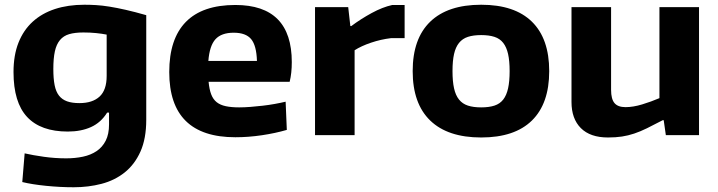

<svg xmlns="http://www.w3.org/2000/svg" viewBox="-20 -570 3031 810"><path d="M291 220Q234 220 174.5 214Q115 208 74 198L84 77Q119 85 165.5 91.5Q212 98 259 98Q297 98 330 91Q363 84 387.5 67.5Q412 51 426 23.5Q440 -4 440 -45V-95H432Q406 -53 364 -34Q322 -15 266 -15Q152 -15 94.5 -76.5Q37 -138 37 -266Q37 -337 58 -390Q79 -443 118 -478.5Q157 -514 212 -532Q267 -550 336 -550Q360 -550 385.5 -548.5Q411 -547 442 -542Q473 -537 510.5 -528.5Q548 -520 597 -506V-65Q597 15 572.5 69.5Q548 124 506 157.5Q464 191 408.5 205.5Q353 220 291 220ZM315 -135Q370 -135 400 -162.5Q430 -190 430 -250V-424Q410 -428 385 -430.5Q360 -433 332 -433Q296 -433 272 -426Q248 -419 233 -401Q218 -383 211.5 -353.5Q205 -324 205 -279Q205 -238 210.5 -210.5Q216 -183 229 -166.5Q242 -150 263 -142.5Q284 -135 315 -135Z M973 9Q694 9 694 -266Q694 -406 764 -477.5Q834 -549 973 -549Q1211 -549 1211 -308Q1211 -261 1202 -225H860Q863 -193 871 -172Q879 -151 894 -139Q909 -127 932.5 -122Q956 -117 989 -117Q1011 -117 1036.5 -119Q1062 -121 1088 -124Q1114 -127 1139 -131.5Q1164 -136 1185 -141L1190 -22Q1142 -8 1085 0.5Q1028 9 973 9ZM966 -432Q914 -432 889 -404.5Q864 -377 859 -313H1064Q1062 -378 1039.5 -405Q1017 -432 966 -432Z M1309 -540H1449L1458 -460H1462Q1502 -490 1548 -515Q1594 -540 1635 -549H1687V-409H1629Q1587 -404 1545.5 -390Q1504 -376 1476 -358V0H1309Z M2010 10Q1869 10 1795 -61.5Q1721 -133 1721 -270Q1721 -407 1795 -478.5Q1869 -550 2010 -550Q2151 -550 2224 -478.5Q2297 -407 2297 -270Q2297 -133 2224 -61.5Q2151 10 2010 10ZM2010 -117Q2043 -117 2066 -124.5Q2089 -132 2103 -150Q2117 -168 2123.5 -197.5Q2130 -227 2130 -270Q2130 -313 2123.5 -342Q2117 -371 2103 -389Q2089 -407 2066 -414.5Q2043 -422 2010 -422Q1977 -422 1954 -414.5Q1931 -407 1916.5 -389Q1902 -371 1895.5 -342Q1889 -313 1889 -270Q1889 -227 1895.5 -197.5Q1902 -168 1916.5 -150Q1931 -132 1954 -124.5Q1977 -117 2010 -117Z M2545 10Q2470 10 2430.5 -29.5Q2391 -69 2391 -140V-540H2558V-191Q2558 -152 2572.5 -135Q2587 -118 2619 -118Q2651 -118 2689 -129.5Q2727 -141 2762 -156V-540H2929V0H2789L2780 -63H2776Q2738 -43 2709.5 -29Q2681 -15 2655.5 -6.5Q2630 2 2604 6Q2578 10 2545 10Z"/></svg>

Font: Encode Sans Normal
Style: Bold
Weight: 700
Designer: Pablo Impallari, Andres Torresi
Foundry: Pablo Impallari, Andres Torresi
Version: Version 1.000; ttfautohint (v1.00) -l 8 -r 50 -G 200 -x 14 -